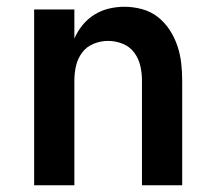

<svg xmlns="http://www.w3.org/2000/svg" viewBox="-20 -548 640 568"><path d="M81 0V-520H200V-434Q209 -455 224 -473.5Q239 -492 259 -504.5Q279 -517 302 -522.5Q325 -528 348 -528Q374 -528 400 -521Q426 -514 446.5 -498Q467 -482 481.5 -460Q496 -438 504.5 -413Q513 -388 516 -362Q519 -336 519 -310V0H400V-310Q400 -332 395 -353.5Q390 -375 377 -392.5Q364 -410 343 -418.5Q322 -427 300 -427Q278 -427 257 -418.5Q236 -410 223 -392.5Q210 -375 205 -353.5Q200 -332 200 -310V0Z"/></svg>

Font: Iosevka Fixed Extended
Style: Bold
Weight: 700
Width: 7
Monospace: yes
Designer: Belleve Invis
Foundry: Belleve Invis
Version: Version 24.1.1; ttfautohint (v1.8.4)